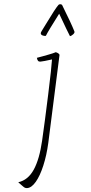

<svg xmlns="http://www.w3.org/2000/svg" viewBox="-222 -776 622 1312"><g transform="rotate(-5 88.5 -120.0)"><path d="M209 -392Q194 -325 133 -43L80 201Q61 285 32.5 352.5Q4 420 -28 458Q-60 496 -90 496Q-101 496 -108 491Q-115 486 -127 473Q-139 459 -148 451Q-80 442 -35 374.5Q10 307 39 183Q68 59 108 -128Q148 -315 155 -365Q96 -357 75 -357Q64 -357 59 -364Q54 -371 53 -385L93 -392Q103 -394 135 -400Q167 -406 185 -412Q205 -404 209 -392ZM291 -513Q273 -557 244 -637L231 -672Q147 -562 127 -529Q114 -529 104 -534.5Q94 -540 94 -549Q94 -555 102 -565L133 -607Q208 -710 231 -732Q235 -736 242 -736Q247 -736 251 -734Q255 -732 256 -730Q307 -600 324 -543Q327 -533 313.5 -523Q300 -513 291 -513Z"/></g></svg>

Font: Charmonman
Style: Regular
Weight: 400
Designer: Ekaluck Peanpanawate
Foundry: Cadson Demak Co.,Ltd.
Version: Version 1.000; ttfautohint (v1.6)